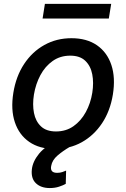

<svg xmlns="http://www.w3.org/2000/svg" viewBox="-20 -747 642 977"><path d="M258.9 11Q180.8 11 128.9 -24.9Q77.1 -60.7 55.6 -125Q34.1 -189.3 47.9 -274.9Q61.4 -358.7 102.6 -421.2Q143.8 -483.7 205.8 -518.1Q267.8 -552.6 343.4 -552.6Q421.5 -552.6 473.4 -516.7Q525.2 -480.8 546.7 -416.4Q568.2 -351.9 554.3 -265.6Q540.8 -182.5 499.5 -120.2Q458.1 -57.9 396.3 -23.4Q334.5 11 258.9 11ZM264.9 -78.1Q316.1 -78.1 354.2 -105.1Q392.4 -132.1 416.7 -176.8Q441.1 -221.6 449.6 -274.9Q457.7 -326.3 449.4 -369.1Q441.1 -411.9 413.7 -437.9Q386.4 -463.8 337.4 -463.8Q286.2 -463.8 247.9 -436.6Q209.5 -409.4 185.5 -364.5Q161.6 -319.6 152.7 -266Q144.5 -214.8 152.9 -172.2Q161.2 -129.6 188.6 -103.9Q215.9 -78.1 264.9 -78.1ZM233.3 209.9Q188.6 209.9 163 185.7Q137.4 161.6 142 116.1Q146 75.3 178.8 35Q211.6 -5.3 279.1 -33.4L335.9 0Q300.4 20.6 272.9 44.2Q245.4 67.8 240.4 97.7Q233.7 132.5 270.6 132.5Q285.2 132.5 296.9 128.6Q308.6 124.6 316.4 121.1L314.6 188.6Q301.5 196 280.5 202.9Q259.6 209.9 233.3 209.9ZM545.8 -727.3 533.7 -652.7H196.7L208.5 -727.3Z"/></svg>

Font: Inter UI Medium
Style: Italic
Weight: 500
Italic angle: 9.39999°
Designer: Rasmus Andersson
Foundry: rsms
Version: 3.2;8d6f07862